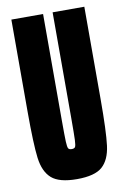

<svg xmlns="http://www.w3.org/2000/svg" viewBox="-81 -737 517 793"><g transform="rotate(-10 177.5 -340.0)"><path d="M24 -302V-688H157V-242Q157 -176 158 -153Q159 -130 162.5 -124Q166 -118 177 -118Q188 -118 191.5 -124Q195 -130 196 -153Q197 -176 197 -242V-688H330V-302Q330 -165 322.5 -106.5Q315 -48 283.5 -20Q252 8 177 8Q103 8 71 -20Q39 -48 31.5 -107Q24 -166 24 -302Z"/></g></svg>

Font: Saira Ultra Condensed Black
Style: Regular
Weight: 900
Width: 1
Designer: Hector Gatti with collaboration of the Omnibus-Type team
Foundry: Omnibus-Type
Version: Version 1.001; ttfautohint (v1.8)